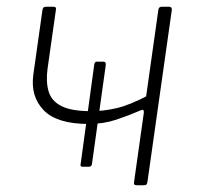

<svg xmlns="http://www.w3.org/2000/svg" viewBox="-20 -550 589 570"><path d="M243 -182Q149 -182 109.5 -223Q70 -264 79 -329L106 -520Q107 -530 116 -530H138Q143 -530 145 -528Q147 -526 146 -521L121 -345Q116 -306 124.5 -278Q133 -250 162.5 -235Q192 -220 250 -220Q288 -220 326.5 -229Q365 -238 420 -267L407 -215Q408 -227 399 -223Q362 -207 324.5 -194.5Q287 -182 243 -182ZM225 -55Q219 -55 219 -60L260 -360Q261 -363 262.5 -365Q264 -367 267 -367H287Q295 -367 294 -357L253 -63Q252 -55 244 -55ZM388 0Q381 0 379 -2Q377 -4 378 -10L450 -520Q451 -530 460 -530H482Q491 -530 490 -520L418 -12Q417 -5 415 -2.5Q413 0 405 0Z"/></svg>

Font: Libre Franklin Thin
Style: Italic
Weight: 100
Italic angle: -8°
Designer: Pablo Impallari, Rodrigo Fuenzalida, Nhung Nguyen
Foundry: Impallari Type
Version: Version 3.000